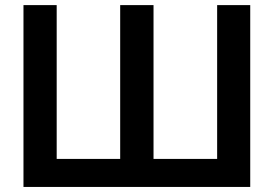

<svg xmlns="http://www.w3.org/2000/svg" viewBox="-20 -739 1082 759"><path d="M969.2 0V-718.8H838.4V-110.8H586.9V-718.8H455.1V-110.8H204.1V-718.8H72.8V0Z"/></svg>

Font: Winston SemiBold
Style: Regular
Weight: 600
Designer: Vernon Adams, Kim Jin-seong, David Berlow, Cristiano Sobral
Foundry: The Winston Project Authors
Version: Version 3.004